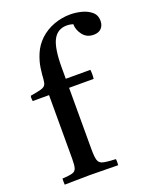

<svg xmlns="http://www.w3.org/2000/svg" viewBox="-141 -836 738 918"><g transform="rotate(-20 228.0 -377.0)"><path d="M330 -427H205V-114Q205 -75 210.5 -58Q216 -41 236 -36.5Q256 -32 299 -30Q301 -16 299 1Q265 1 230 0Q195 -1 154 -1Q114 -1 86.5 0Q59 1 27 1Q26 -14 27 -30Q62 -32 78 -36.5Q94 -41 98.5 -56Q103 -71 103 -104V-427H20Q17 -442 20 -454Q57 -460 74.5 -465Q92 -470 97.5 -480Q103 -490 104 -509Q105 -530 109.5 -562.5Q114 -595 129 -631Q144 -667 174 -696Q205 -725 245.5 -740Q286 -755 329 -755Q358 -755 387 -747.5Q416 -740 436 -723Q456 -706 456 -677Q456 -654 442.5 -639.5Q429 -625 403 -625Q368 -625 348 -651Q328 -677 328 -706Q321 -708 313.5 -709.5Q306 -711 296 -711Q249 -711 227 -670Q205 -629 205 -531V-473H330Q333 -451 330 -427Z"/></g></svg>

Font: Tiro Kannada
Style: Regular
Weight: 400
Designer: Kannada: John Hudson & Fiona Ross. Latin: John Hudson.
Foundry: Tiro Typeworks Ltd.
Version: Version 1.52